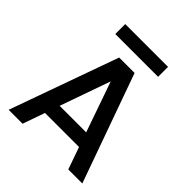

<svg xmlns="http://www.w3.org/2000/svg" viewBox="-232 -1013 1161 1161"><g transform="rotate(45 348.5 -432.5)"><path d="M544 0C544 0 664 0 664 0C664 0 415 -696 415 -696C415 -696 283 -696 283 -696C283 -696 34 0 34 0C34 0 153 0 153 0C153 0 203 -142 203 -142C203 -142 494 -142 494 -142C494 -142 544 0 544 0ZM235 -235C235 -235 349 -558 349 -558C349 -558 462 -235 462 -235C462 -235 235 -235 235 -235ZM166 -865C166 -865 166 -780 166 -780C166 -780 532 -780 532 -780C532 -780 532 -865 532 -865C532 -865 166 -865 166 -865Z"/></g></svg>

Font: Girnar Poppins
Style: Medium
Weight: 500
Designer: Ninad Kale (Devanagari), Jonny Pinhorn (Latin)
Foundry: Indian Type Foundry
Version: ""